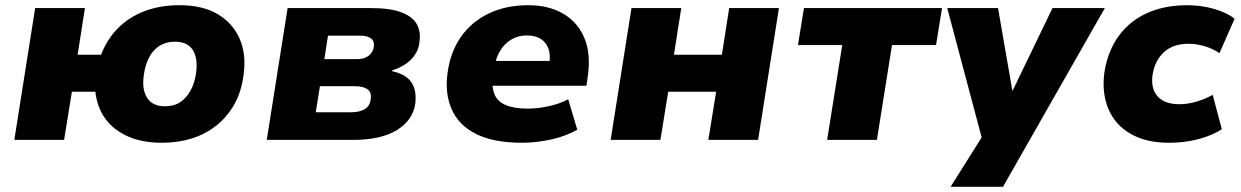

<svg xmlns="http://www.w3.org/2000/svg" viewBox="-20 -537 4762 737"><path d="M601 11Q527 11 472 -13Q417 -37 385 -80.5Q353 -124 346 -185H256L226 0H35L115 -506H306L278 -327H368Q391 -387 433.5 -429.5Q476 -472 535.5 -494.5Q595 -517 669 -517Q757 -517 815 -483Q873 -449 899.5 -389Q926 -329 915 -250Q907 -186 880 -137.5Q853 -89 811 -55.5Q769 -22 716 -5.5Q663 11 601 11ZM613 -129Q648 -129 672 -145Q696 -161 712 -190.5Q728 -220 733 -259Q740 -315 719.5 -346Q699 -377 651 -377Q618 -377 593 -361.5Q568 -346 552.5 -317Q537 -288 532 -248Q524 -193 545 -161Q566 -129 613 -129Z M1004 0 1084 -506H1404Q1478 -506 1521 -489.5Q1564 -473 1580 -444Q1596 -415 1590 -376Q1588 -351 1574.5 -329.5Q1561 -308 1539 -292.5Q1517 -277 1486 -267L1484 -264Q1539 -252 1559.5 -220.5Q1580 -189 1574 -139Q1565 -76 1504 -38Q1443 0 1335 0ZM1192 -106H1327Q1360 -106 1380 -118Q1400 -130 1403 -156Q1407 -183 1390.5 -194.5Q1374 -206 1343 -206H1208ZM1225 -310H1351Q1378 -310 1395 -323Q1412 -336 1415 -358Q1418 -379 1404 -389.5Q1390 -400 1364 -400H1239Z M1984 11Q1875 11 1808 -22.5Q1741 -56 1714 -117Q1687 -178 1698 -257Q1708 -335 1748 -393.5Q1788 -452 1854.5 -484.5Q1921 -517 2008 -517Q2085 -517 2141 -485Q2197 -453 2223 -391.5Q2249 -330 2236 -242L2231 -208H1843L1858 -303H2100L2088 -288Q2094 -325 2085.5 -349.5Q2077 -374 2056 -387.5Q2035 -401 2002 -401Q1970 -401 1944 -386Q1918 -371 1901 -344Q1884 -317 1878 -281L1873 -255Q1866 -208 1877 -178Q1888 -148 1920.5 -134Q1953 -120 2006 -120Q2044 -120 2087 -129.5Q2130 -139 2161 -156L2196 -39Q2149 -13 2093 -1Q2037 11 1984 11Z M2324 0 2404 -506H2595L2567 -327H2751L2779 -506H2970L2890 0H2699L2729 -185H2545L2515 0Z M3155 0 3213 -364H3043L3066 -506H3596L3573 -364H3404L3346 0Z M3629 180 3766 -38 3760 35 3616 -506H3811L3866 -189H3867L4020 -506H4221L3830 180Z M4467 11Q4380 11 4320.5 -23Q4261 -57 4235 -118Q4209 -179 4219 -257Q4228 -318 4254 -366.5Q4280 -415 4321 -448.5Q4362 -482 4416.5 -499.5Q4471 -517 4536 -517Q4592 -517 4641.5 -502.5Q4691 -488 4719 -465L4661 -333Q4638 -349 4606 -359Q4574 -369 4542 -369Q4512 -369 4488 -360.5Q4464 -352 4447 -336Q4430 -320 4419 -298Q4408 -276 4404 -249Q4397 -196 4424 -166.5Q4451 -137 4507 -137Q4539 -137 4573 -147Q4607 -157 4635 -173L4670 -41Q4647 -26 4615 -14Q4583 -2 4545.5 4.5Q4508 11 4467 11Z"/></svg>

Font: Nunito Sans 7pt Black
Style: Italic
Weight: 900
Italic angle: -9°
Version: Version 3.101;gftools[0.9.27]